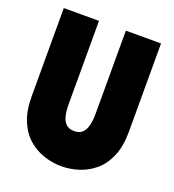

<svg xmlns="http://www.w3.org/2000/svg" viewBox="-130 -801 826 913"><g transform="rotate(20 283.0 -344.5)"><path d="M529 -252V-700H351V-278Q351 -247 345 -221.5Q339 -196 324.5 -181.5Q310 -167 282 -167Q256 -167 241 -181.5Q226 -196 220.5 -221.5Q215 -247 215 -278V-700H37V-252Q37 -180 58.5 -129Q80 -78 116 -47.5Q152 -17 195.5 -3Q239 11 282 11Q327 11 370.5 -3Q414 -17 450 -47.5Q486 -78 507.5 -129Q529 -180 529 -252Z"/></g></svg>

Font: Phudu Light ExtraBold
Style: Regular
Weight: 800
Version: Version 1.005;gftools[0.9.23]